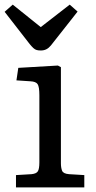

<svg xmlns="http://www.w3.org/2000/svg" viewBox="-22 -809 414 829"><path d="M47 0V-53L114 -57Q135 -59 141.5 -69.5Q148 -80 148 -108V-398Q148 -434 140.5 -445.5Q133 -457 109 -458L49 -462L57 -516L228 -526L241 -519V-104Q241 -85 246 -72Q251 -59 276 -57L342 -53V0ZM154 -591Q144 -591 136.5 -593Q129 -595 122 -601.5Q115 -608 106 -619L-2 -758L33 -789L154 -692L279 -789L313 -759L198 -613Q189 -602 178.5 -596.5Q168 -591 154 -591Z"/></svg>

Font: Literata Variable Black
Style: Regular
Weight: 900
Designer: Latin by Veronika Burian and Jose Scaglione. Greek by Irene Vlachou. Cyrillic by Vera Evstafieva.
Foundry: TypeTogether
Version: Version 3.021